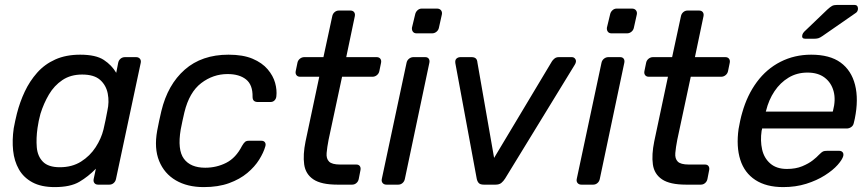

<svg xmlns="http://www.w3.org/2000/svg" viewBox="-20 -753 3541 783"><path d="M203 10Q148 10 112 -9.5Q76 -29 57 -62.5Q38 -96 33.5 -139Q29 -182 36 -230Q39 -246 42 -260Q45 -274 49 -290Q61 -337 81 -379.5Q101 -422 131.5 -456.5Q162 -491 205.5 -510.5Q249 -530 307 -530Q371 -530 403.5 -508.5Q436 -487 454 -456L462 -497Q464 -507 471.5 -513.5Q479 -520 490 -520H535Q545 -520 550.5 -513.5Q556 -507 554 -497L453 -23Q451 -13 443.5 -6.5Q436 0 426 0H380Q370 0 365 -6.5Q360 -13 362 -23L371 -65Q340 -33 303.5 -11.5Q267 10 203 10ZM224 -71Q274 -71 310.5 -94Q347 -117 370 -152.5Q393 -188 402 -225Q406 -241 410.5 -263.5Q415 -286 418 -302Q426 -337 419.5 -371Q413 -405 388.5 -427Q364 -449 315 -449Q268 -449 234.5 -426.5Q201 -404 179.5 -367.5Q158 -331 145 -289Q141 -274 138 -260Q135 -246 133 -231Q127 -189 130 -152.5Q133 -116 155 -93.5Q177 -71 224 -71Z M811 10Q744 10 697 -17.5Q650 -45 629 -96.5Q608 -148 621 -220Q624 -235 629 -260Q634 -285 638 -300Q664 -408 733.5 -469Q803 -530 912 -530Q971 -530 1010 -513.5Q1049 -497 1071.5 -470.5Q1094 -444 1102 -415Q1110 -386 1107 -360Q1106 -350 1099.5 -343.5Q1093 -337 1083 -337H1031Q1021 -337 1015.5 -342Q1010 -347 1010 -358Q1011 -407 983.5 -429Q956 -451 908 -451Q849 -451 800.5 -414Q752 -377 732 -295Q728 -279 724 -259.5Q720 -240 717 -225Q703 -142 730 -105.5Q757 -69 817 -69Q863 -69 902.5 -89Q942 -109 967 -158Q974 -170 979.5 -174.5Q985 -179 995 -179H1046Q1056 -179 1060.5 -172.5Q1065 -166 1062 -156Q1055 -131 1037 -102Q1019 -73 988.5 -47.5Q958 -22 914 -6Q870 10 811 10Z M1356 0Q1290 0 1258 -21.5Q1226 -43 1220.5 -82.5Q1215 -122 1226 -176L1282 -440H1204Q1194 -440 1189 -446.5Q1184 -453 1186 -463L1193 -497Q1195 -507 1203 -513.5Q1211 -520 1221 -520H1299L1335 -687Q1337 -697 1344.5 -703.5Q1352 -710 1362 -710H1409Q1419 -710 1424 -703.5Q1429 -697 1427 -687L1392 -520H1516Q1526 -520 1531 -513.5Q1536 -507 1534 -497L1527 -463Q1525 -453 1517 -446.5Q1509 -440 1499 -440H1375L1320 -183Q1314 -152 1312 -129Q1310 -106 1322 -94Q1334 -82 1367 -82H1433Q1443 -82 1447.5 -75.5Q1452 -69 1450 -59L1443 -23Q1441 -13 1433.5 -6.5Q1426 0 1416 0Z M1556 0Q1546 0 1540.5 -6.5Q1535 -13 1537 -23L1638 -497Q1640 -507 1648 -513.5Q1656 -520 1666 -520H1714Q1724 -520 1728.5 -513.5Q1733 -507 1731 -497L1631 -23Q1629 -13 1621.5 -6.5Q1614 0 1604 0ZM1679 -617Q1669 -617 1664 -623.5Q1659 -630 1660 -640L1673 -694Q1675 -704 1682.5 -711Q1690 -718 1700 -718H1762Q1773 -718 1778.5 -711Q1784 -704 1782 -694L1770 -640Q1768 -630 1760 -623.5Q1752 -617 1742 -617Z M1953 0Q1938 0 1932 -7Q1926 -14 1924 -25L1837 -495Q1835 -508 1841.5 -514Q1848 -520 1858 -520H1903Q1914 -520 1920 -515Q1926 -510 1927 -498L1995 -109L2231 -503Q2234 -508 2241 -514Q2248 -520 2259 -520H2312Q2322 -520 2327 -511Q2332 -502 2324 -489L2040 -25Q2033 -14 2024.5 -7Q2016 0 2001 0Z M2351 0Q2341 0 2335.5 -6.5Q2330 -13 2332 -23L2433 -497Q2435 -507 2443 -513.5Q2451 -520 2461 -520H2509Q2519 -520 2523.5 -513.5Q2528 -507 2526 -497L2426 -23Q2424 -13 2416.5 -6.5Q2409 0 2399 0ZM2474 -617Q2464 -617 2459 -623.5Q2454 -630 2455 -640L2468 -694Q2470 -704 2477.5 -711Q2485 -718 2495 -718H2557Q2568 -718 2573.5 -711Q2579 -704 2577 -694L2565 -640Q2563 -630 2555 -623.5Q2547 -617 2537 -617Z M2778 0Q2712 0 2680 -21.5Q2648 -43 2642.5 -82.5Q2637 -122 2648 -176L2704 -440H2626Q2616 -440 2611 -446.5Q2606 -453 2608 -463L2615 -497Q2617 -507 2625 -513.5Q2633 -520 2643 -520H2721L2757 -687Q2759 -697 2766.5 -703.5Q2774 -710 2784 -710H2831Q2841 -710 2846 -703.5Q2851 -697 2849 -687L2814 -520H2938Q2948 -520 2953 -513.5Q2958 -507 2956 -497L2949 -463Q2947 -453 2939 -446.5Q2931 -440 2921 -440H2797L2742 -183Q2736 -152 2734 -129Q2732 -106 2744 -94Q2756 -82 2789 -82H2855Q2865 -82 2869.5 -75.5Q2874 -69 2872 -59L2865 -23Q2863 -13 2855.5 -6.5Q2848 0 2838 0Z M3174 10Q3105 10 3060.5 -19Q3016 -48 2999 -101.5Q2982 -155 2992 -227Q2994 -240 2998.5 -260.5Q3003 -281 3007 -294Q3027 -365 3066.5 -418.5Q3106 -472 3163 -501Q3220 -530 3288 -530Q3364 -530 3408 -498Q3452 -466 3467 -407Q3482 -348 3466 -269L3462 -252Q3460 -241 3451.5 -235Q3443 -229 3433 -229H3088Q3088 -228 3087.5 -225Q3087 -222 3086 -220Q3080 -179 3088 -143.5Q3096 -108 3121.5 -86Q3147 -64 3189 -64Q3225 -64 3251.5 -75Q3278 -86 3295 -99.5Q3312 -113 3319 -121Q3331 -133 3336.5 -135.5Q3342 -138 3354 -138H3402Q3411 -138 3416 -132.5Q3421 -127 3419 -117Q3415 -102 3396 -80.5Q3377 -59 3344 -38Q3311 -17 3268 -3.5Q3225 10 3174 10ZM3103 -298H3376L3377 -301Q3389 -346 3379.5 -381Q3370 -416 3343 -436.5Q3316 -457 3273 -457Q3230 -457 3196 -436.5Q3162 -416 3138.5 -381Q3115 -346 3104 -301ZM3264 -595Q3248 -595 3252 -611Q3254 -618 3260 -624L3354 -714Q3366 -725 3373.5 -729Q3381 -733 3395 -733H3464Q3479 -733 3479 -717Q3478 -706 3471 -701L3334 -606Q3324 -599 3317 -597Q3310 -595 3299 -595Z"/></svg>

Font: Rubik
Style: Italic
Weight: 400
Italic angle: -12°
Designer: Hubert and Fischer
Foundry: Hubert and Fischer
Version: Version 2.300;gftools[0.9.30]